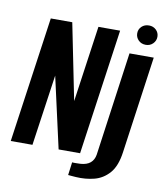

<svg xmlns="http://www.w3.org/2000/svg" viewBox="-84 -707 760 889"><g transform="rotate(10 296.0 -262.5)"><path d="M7 0 91 -591H192L264 -233L315 -591H417L333 0H232L157 -334L109 0ZM333 112Q326 111 313 110.5Q300 110 296 109L304 48Q312 49 324 48.5Q336 48 343 48Q373 46 389.5 32Q406 18 410 -7L478 -495H592L528 -40Q519 27 489.5 60.5Q460 94 419 104.5Q378 115 333 112ZM545 -547Q524 -547 510.5 -560.5Q497 -574 497 -593Q497 -612 510.5 -625Q524 -638 545 -638Q565 -638 578.5 -625Q592 -612 592 -593Q592 -574 578.5 -560.5Q565 -547 545 -547Z"/></g></svg>

Font: Alumni Sans
Style: Bold Italic
Weight: 700
Italic angle: -8°
Designer: Robert E. Leuschke
Foundry: Robert E. Leuschke
Version: Version 1.016